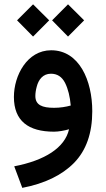

<svg xmlns="http://www.w3.org/2000/svg" viewBox="-20 -613 495 896"><path d="M223.1 -518.1 297.4 -442.4 372.6 -518.1 297.4 -592.8ZM59.6 -518.1 134.3 -442.4 209.5 -518.1 134.3 -592.8ZM410.6 -94.2C410.6 -236.8 350.1 -378.4 218.8 -378.4C106.4 -378.4 44.9 -260.3 44.9 -160.6C44.9 -48.8 112.3 1.5 231.9 1.5C252.9 1.5 280.8 -3.4 302.2 -9.8C282.7 76.7 189 135.7 46.4 163.1L84 263.7C188.5 243.7 269 204.6 325.7 147C382.3 88.9 410.6 8.8 410.6 -94.2ZM232.4 -109.9C177.2 -109.9 145 -122.6 145 -165C145 -177.7 147 -192.4 151.4 -208.5C159.7 -241.2 180.2 -269 217.8 -269C247.1 -269 269 -254.9 283.7 -226.1C297.9 -197.3 306.6 -162.1 310.1 -120.6C288.1 -114.3 260.3 -109.9 232.4 -109.9Z"/></svg>

Font: Vazirmatn Medium
Style: Regular
Weight: 500
Designer: Saber Rastikerdar
Foundry: Saber Rastikerdar
Version: Version 33.003